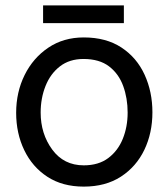

<svg xmlns="http://www.w3.org/2000/svg" viewBox="-20 -680 625 713"><path d="M440 -594H140V-660H440ZM291 13Q212 13 156 -23.5Q100 -60 70 -122.5Q40 -185 40 -261Q40 -338 71.5 -401.5Q103 -465 159.5 -503Q216 -541 291 -541Q374 -541 431 -503.5Q488 -466 517 -402.5Q546 -339 546 -263Q546 -186 516 -123.5Q486 -61 429 -24Q372 13 291 13ZM291 -66Q346 -66 382 -93Q418 -120 436 -164.5Q454 -209 454 -262Q454 -315 437.5 -360.5Q421 -406 385 -433.5Q349 -461 290 -461Q238 -461 202.5 -433.5Q167 -406 149 -360.5Q131 -315 131 -262Q131 -183 174 -124.5Q217 -66 291 -66Z"/></svg>

Font: LXGW 975 Gothic SC
Style: Regular
Weight: 400
Version: Version 2.01;February 25, 2021